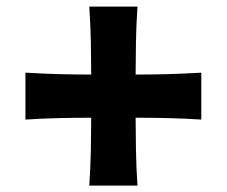

<svg xmlns="http://www.w3.org/2000/svg" viewBox="-20 -632 700 593"><path d="M58.6 -262.7Q114.1 -266.3 163.7 -267.3Q213.4 -268.4 261.7 -268.4Q261.6 -218 260.6 -167.1Q259.5 -116.1 255.8 -58.8H404.6Q400.8 -116.3 399.9 -167.2Q399 -218 398.9 -268.4Q447.2 -268.4 496.9 -267.3Q546.5 -266.3 601.7 -262.7V-407.6Q546.5 -404.3 496.9 -403Q447.2 -401.8 398.9 -401.7Q399 -452.1 399.9 -503.2Q400.8 -554.2 404.6 -611.6H255.8Q259.5 -554.2 260.6 -503.2Q261.6 -452.1 261.7 -401.7Q213.4 -401.8 163.7 -403Q114.1 -404.3 58.6 -407.6Z"/></svg>

Font: Pinar-VF
Style: Regular
Weight: 300
Designer: Amin Abedi
Version: Version 3.0